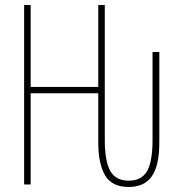

<svg xmlns="http://www.w3.org/2000/svg" viewBox="-20 -734 720 764"><path d="M76 -714H102V-388H371V-714H397V-177Q397 -92 419 -53.5Q441 -15 492 -15Q543 -15 565 -53Q587 -91 587 -177V-527H614V-167Q614 -76 584.5 -33Q555 10 492 10Q425 10 398 -36.5Q371 -83 371 -167V-363H102V0H76Z"/></svg>

Font: Noto Sans Display Thin Cond
Style: Regular
Weight: 250
Width: 3
Designer: Monotype Design team
Foundry: Monotype Imaging Inc.
Version: Version 1.000